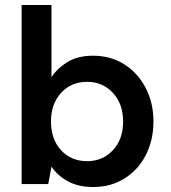

<svg xmlns="http://www.w3.org/2000/svg" viewBox="-20 -740 686 772"><path d="M355 12Q295 12 253 -11Q211 -34 187 -70L174 0H67V-720H187V-430Q211 -466 252 -491Q293 -516 354 -516Q425 -516 479.5 -481.5Q534 -447 565.5 -387Q597 -327 597 -252Q597 -176 566 -116Q535 -56 480 -22Q425 12 355 12ZM330 -92Q393 -92 434 -136Q475 -180 475 -251Q475 -322 434 -366.5Q393 -411 330 -411Q266 -411 225.5 -366.5Q185 -322 185 -252Q185 -180 225.5 -136Q266 -92 330 -92Z"/></svg>

Font: DM Sans SemiBold
Style: Regular
Weight: 600
Designer: Colophon Foundry, Jonny Pinhorn
Foundry: Colophon Foundry
Version: Version 4.004; ttfautohint (v1.8.4.7-5d5b)